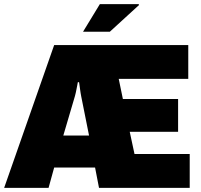

<svg xmlns="http://www.w3.org/2000/svg" viewBox="-22 -905 970 925"><path d="M-2 0 239 -688H885V-525H550L570 -428H836V-270H603L626 -163H892V0H455L436 -98H239L212 0ZM283 -252H407L369 -442Q368 -448 366.5 -456Q365 -464 364 -473Q363 -482 361.5 -491.5Q360 -501 359 -509H353Q352 -502 350 -493Q348 -484 346.5 -475Q345 -466 343 -458Q341 -450 339 -442ZM378 -752 459 -885H646L648 -881L507 -752Z"/></svg>

Font: Archivo SemiCondensed Black
Style: Regular
Weight: 900
Width: 4
Designer: Hector Gatti
Foundry: Omnibus-Type
Version: Version 2.001